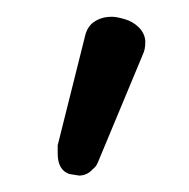

<svg xmlns="http://www.w3.org/2000/svg" viewBox="-20 -643 225 229"><path d="M150.4 -578.1Q153.3 -584 153.3 -592.8Q153.3 -602.5 145.5 -610.4Q138.7 -617.2 128.9 -620.1Q119.1 -623 113.3 -623Q98.6 -623 88.9 -614.3Q83 -608.4 81.1 -598.6L48.8 -469.7Q48.8 -467.8 48.8 -460Q48.8 -440.4 62.5 -435.5L74.2 -433.6Q84 -433.6 90.8 -441.4Q94.7 -444.3 96.7 -449.2Z"/></svg>

Font: FakePearl
Style: ExtraLight
Weight: 300
Version: Version 1.2